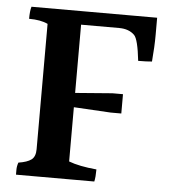

<svg xmlns="http://www.w3.org/2000/svg" viewBox="-48 -726 636 723"><g transform="rotate(5 269.5 -364.5)"><path d="M517 -682Q517 -661 517 -617Q517 -573 512 -516Q492 -514 460 -514Q451 -595 436 -610Q415 -631 378 -631H234V-373L374 -384H414V-311H374L234 -319V-114Q273 -99 339 -93Q339 -64 335 -47H39Q39 -53 39 -66Q39 -79 44 -93Q77 -98 92.5 -109.5Q108 -121 108 -149V-623Q81 -636 37 -636Q37 -666 42 -682Z"/></g></svg>

Font: Halant Semibold
Style: Regular
Weight: 600
Version: Version 1.100;PS 1.0;hotconv 1.0.78;makeotf.lib2.5.61930; tt